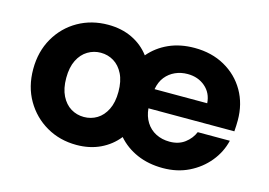

<svg xmlns="http://www.w3.org/2000/svg" viewBox="-75 -650 1124 803"><g transform="rotate(15 487.0 -248.0)"><path d="M305 12Q233 12 175 -21.5Q117 -55 83 -113.5Q49 -172 49 -248Q49 -324 83 -383Q117 -442 175 -475Q233 -508 305 -508Q363 -508 409 -486Q455 -464 485 -424Q519 -464 568 -486Q617 -508 679 -508Q753 -508 810 -476Q867 -444 899 -388.5Q931 -333 931 -262Q931 -252 930.5 -239.5Q930 -227 929 -214H557Q560 -180 576 -154.5Q592 -129 618.5 -115.5Q645 -102 678 -102Q717 -102 743.5 -122Q770 -142 782 -171H921Q909 -120 875 -78.5Q841 -37 791 -12.5Q741 12 679 12Q617 12 567.5 -9.5Q518 -31 484 -70Q453 -31 407.5 -9.5Q362 12 305 12ZM305 -109Q336 -109 361.5 -124.5Q387 -140 402.5 -171Q418 -202 418 -248Q418 -294 402.5 -325Q387 -356 361.5 -371.5Q336 -387 305 -387Q275 -387 249 -371.5Q223 -356 207.5 -325Q192 -294 192 -248Q192 -202 207.5 -171Q223 -140 248.5 -124.5Q274 -109 305 -109ZM561 -298H789Q786 -342 755 -368.5Q724 -395 679 -395Q650 -395 625.5 -384Q601 -373 584 -352Q567 -331 561 -298Z"/></g></svg>

Font: DM Sans 24pt ExtraBold
Style: Regular
Weight: 800
Designer: Colophon Foundry, Jonny Pinhorn
Foundry: Colophon Foundry
Version: Version 4.004;gftools[0.9.30]